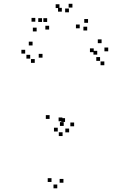

<svg xmlns="http://www.w3.org/2000/svg" viewBox="-20 -972 660 1014"><path d="M371.5 -305V-325H351.5V-305ZM531 -627.5V-647.5H511V-627.5ZM551.5 -701V-721H531.5V-701ZM516.5 -744V-764H496.5V-744ZM475 -696.5V-716.5H455V-696.5ZM508.5 -650.5V-670.5H488.5V-650.5ZM493.5 -683.5V-703.5H473.5V-683.5ZM323.5 -328V-348H303.5V-328ZM309.5 -331.5V-351.5H289.5V-331.5ZM204.5 -667.5V-687.5H184.5V-667.5ZM152 -732V-752H132V-732ZM113 -689V-709H93V-689ZM163.5 -640V-660H143.5V-640ZM139.5 -662.5V-682.5H119.5V-662.5ZM242 -344V-364H222V-344ZM310.5 -253.5V-273.5H290.5V-253.5ZM315 -7V-27H295V-7ZM345 -273V-293H325V-273ZM316.5 -307V-327H296.5V-307ZM285 -277.5V-297.5H265V-277.5ZM252 -11V-31H232V-11ZM282.5 22.5V2.5H262.5V22.5ZM239.5 -816V-836H219.5V-816ZM344 -907V-927H324V-907ZM306.5 -910.5V-930.5H286.5V-910.5ZM401 -822.5V-842.5H381V-822.5ZM440.5 -811V-831H420.5V-811ZM445 -851.5V-871.5H425V-851.5ZM362.5 -932V-952H342.5V-932ZM294 -929.5V-949.5H274V-929.5ZM202 -856V-876H182V-856ZM229 -856V-876H209V-856ZM166.5 -857.5V-877.5H146.5V-857.5ZM173.5 -806V-826H153.5V-806Z"/></svg>

Font: Monaspace Radon Dots Var
Style: Regular
Weight: 400
Designer: Riley Cran and the Lettermatic Team
Version: Version 1.100 (Monaspace Radon Dots)